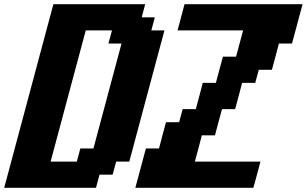

<svg xmlns="http://www.w3.org/2000/svg" viewBox="-20 -895 1462 915"><path d="M625 0H1187.5Q1193.4 -21 1204.6 -62.7Q1215.8 -104.5 1221.2 -125H908.7Q914.6 -145.5 925.5 -187.3Q936.5 -229 941.9 -250H1004.4Q1009.8 -270.5 1021 -312.3Q1032.2 -354 1038.1 -375H1100.6Q1106.4 -395.5 1117.4 -437.3Q1128.4 -479 1133.8 -500H1196.3L1213.4 -562.5H1275.9Q1281.7 -583 1292.7 -625Q1303.7 -667 1309.1 -687.5H1371.6L1421.9 -875H859.4Q854 -854.5 842.8 -812.5Q831.5 -770.5 826.2 -750H1138.7Q1132.8 -729 1121.6 -687.3Q1110.4 -645.5 1105 -625H1042.5Q1036.6 -604 1025.4 -562.3Q1014.2 -520.5 1008.8 -500H946.3Q940.9 -479 929.9 -437.3Q918.9 -395.5 913.1 -375H850.6L833.5 -312.5H771Q765.1 -292 754.2 -250.2Q743.2 -208.5 737.8 -187.5H675.3ZM0 0H437.5L454.1 -62.5H516.6L533.7 -125H596.2Q624 -229.5 679.9 -437.7Q735.8 -646 763.7 -750H701.2L717.8 -812.5H655.3L671.9 -875H234.4Q195.3 -729 117.2 -437.5Q39.1 -146 0 0ZM346.2 -125H221.2Q249 -229 304.9 -437.5Q360.8 -646 388.7 -750H513.7L496.6 -687.5H559.1Q537.1 -604 492.2 -437.3Q447.3 -270.5 425.3 -187.5H362.8Z"/></svg>

Font: Faithful 32x
Style: SemiboldOblique
Weight: 400
Foundry: Faithful Resource Pack
Version: Version 1.0; January 27, 2023